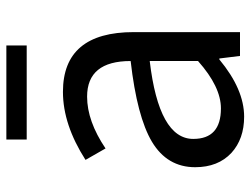

<svg xmlns="http://www.w3.org/2000/svg" viewBox="-112 -663 788 604"><g transform="rotate(-90 282.0 -361.0)"><path d="M103 -27Q58 -69 58 -141Q58 -229 138 -277Q217 -324 392 -344Q392 -481 280 -481Q203 -481 117 -423L81 -486Q192 -557 295 -557Q483 -557 483 -334V0H408L400 -65H397Q303 13 217 13Q147 13 103 -27ZM392 -132V-284Q147 -255 147 -147Q147 -60 243 -60Q311 -60 392 -132ZM145 -735H441V-671H145Z"/></g></svg>

Font: KaiGen Gothic CN Regular
Style: Regular
Weight: 400
Designer: Ryoko NISHIZUKA  (kana & ideographs); Paul D. Hunt (Latin, Greek & Cyrillic); Wenlong ZHANG  (bopomofo); Sandoll Communi
Foundry: Adobe Systems Incorporated
Version: Version 1.002.20150501